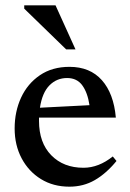

<svg xmlns="http://www.w3.org/2000/svg" viewBox="-20 -690 488 721"><path d="M241 -439Q318 -439 362.5 -389Q407 -339 415 -248.5H126.5Q126.5 -242.5 126.5 -236Q126.5 -154 172.5 -107Q218.5 -60 293.5 -60Q350.5 -60 403.5 -102.5L417.5 -85.5Q379 -38.5 336.2 -13.8Q293.5 11 240.5 11Q180 11 133.8 -17.5Q87.5 -46 61.2 -95.5Q35 -145 35 -207.5Q35 -271 59.2 -323.5Q83.5 -376 129.8 -407.5Q176 -439 241 -439ZM232 -397Q193 -397 165.8 -369.5Q138.5 -342 130 -285.5L316 -295Q309 -342 289 -369.5Q269 -397 232 -397ZM263.5 -504.5H228.5L71 -657.5V-670H188.5Z"/></svg>

Font: Newsreader Text Medium
Style: Regular
Weight: 500
Designer: Hugues Gentile
Foundry: Production Type
Version: Version 1.002